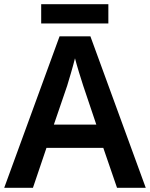

<svg xmlns="http://www.w3.org/2000/svg" viewBox="-20 -889 711 909"><path d="M493 -869H175V-778H493ZM534 0H670L408 -717H262L0 0H136L200 -189H469ZM374 -483 436 -299H235L298 -483C305 -506 325 -572 335 -613C344 -578 365 -510 374 -483Z"/></svg>

Font: Noto Sans Gurmukhi SemiBold
Style: Regular
Weight: 600
Designer: Jelle Bosma - Monotype Design Team
Foundry: Monotype Imaging Inc.
Version: Version 2.004